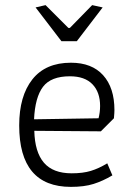

<svg xmlns="http://www.w3.org/2000/svg" viewBox="-20 -721 515 750"><path d="M119 -692 158 -701 247 -612H253L340 -701L381 -692L280 -560H220ZM55 -231Q55 -346 106.5 -411Q158 -476 257 -476Q339 -476 383 -427Q427 -378 427 -291Q427 -281 425 -259L374 -208L114 -210Q116 -127 151.5 -85.5Q187 -44 260 -44Q304 -44 335 -53.5Q366 -63 399 -83L419 -36Q382 -14 345.5 -2.5Q309 9 257 9Q55 9 55 -231ZM365 -259Q371 -283 371 -307Q371 -361 341 -392Q311 -423 253 -423Q179 -423 148 -382Q117 -341 113 -255Z"/></svg>

Font: Athiti
Style: Regular
Weight: 400
Designer: CadsonDemak Team
Foundry: CadsonDemak
Version: Version 1.032